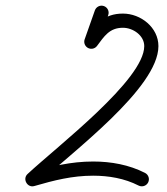

<svg xmlns="http://www.w3.org/2000/svg" viewBox="-20 -626 590 677"><path d="M346.4 -604.6C333.4 -609.2 319.1 -602.3 314.5 -589.3C302.5 -555.3 290.5 -521.3 278.5 -487.3C273.9 -474.3 280.7 -460 293.7 -455.4C306.8 -450.8 321 -457.7 325.6 -470.7C325.6 -470.7 325.6 -470.7 325.6 -470.7C337.6 -504.7 349.6 -538.7 361.6 -572.7C366.2 -585.7 359.4 -600 346.4 -604.6ZM287 -459.1C298 -450.7 313.7 -452.9 322 -463.9C347.4 -497.6 365.4 -528.1 413.5 -528.1C448.8 -528.1 488.6 -501.2 488.6 -463.4C488.6 -344.7 183.1 -111.1 77 -12.3C67.7 -3.6 67.5 8.8 72.8 18.1C78 27.4 88.7 33.6 101 30C170.8 9.8 234.5 -6.5 308.5 -6.5C363.5 -6.5 419.3 3 468.7 28.3C481 34.5 496 29.7 502.3 17.4C508.6 5.1 503.7 -10 491.4 -16.3C435 -45.1 371.5 -56.5 308.5 -56.5C229.7 -56.5 161.5 -39.5 87.1 -18C74.8 -14.5 76.1 0.5 82.9 12.3C89.6 24.2 101.7 33 111.1 24.3C231.9 -88.2 538.6 -314.9 538.6 -463.4C538.6 -529.1 476.5 -578.1 413.5 -578.1C347.3 -578.1 317.9 -541.4 282.1 -494.1C273.8 -483.1 276 -467.4 287 -459.1Z"/></svg>

Font: FRB American Cursive Guidelines Semibold
Style: Italic
Weight: 600
Italic angle: -25°
Version: Version 2.0;Modular Font Editor K font №1